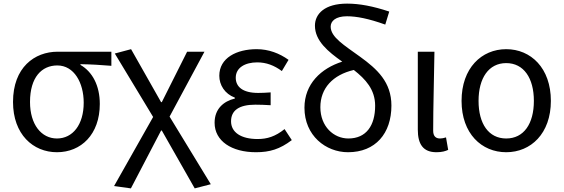

<svg xmlns="http://www.w3.org/2000/svg" viewBox="-20 -829 3118 1062"><path d="M295 13C428 13 532 -85 532 -254C532 -356 491 -432 425 -470V-474C485 -473 535 -470 596 -465V-543H299C171 -543 52 -456 52 -265C52 -86 163 13 295 13ZM295 -63C209 -63 146 -140 146 -265C146 -402 211 -467 297 -467C390 -467 443 -371 443 -261C443 -139 382 -63 295 -63Z M704 213 871 -107H875L1057 213L1146 190L918 -184L1111 -543H1015L875 -264H871L705 -557L615 -533L827 -182L611 200Z M1396 13C1472 13 1528 -4 1594 -54L1554 -115C1503 -74 1458 -60 1405 -60C1313 -60 1258 -97 1258 -158C1258 -218 1302 -250 1392 -250C1419 -250 1445 -249 1477 -247V-318C1450 -316 1430 -315 1408 -315C1321 -315 1284 -350 1284 -399C1284 -455 1336 -484 1403 -484C1453 -484 1497 -467 1539 -436L1576 -498C1526 -534 1466 -557 1400 -557C1289 -557 1193 -509 1193 -410C1193 -359 1223 -310 1279 -289V-284C1217 -269 1167 -227 1167 -150C1167 -49 1261 13 1396 13Z M1905 13C2057 13 2145 -91 2145 -245C2145 -375 2066 -447 1972 -515C1884 -579 1809 -623 1809 -682C1809 -712 1836 -739 1899 -739C1952 -739 2019 -726 2111 -693L2133 -765C2043 -795 1968 -809 1900 -809C1777 -809 1722 -753 1722 -687C1722 -603 1795 -543 1873 -488C1756 -451 1664 -365 1664 -233C1664 -79 1782 13 1905 13ZM1937 -442C2002 -391 2055 -334 2055 -244C2055 -135 2006 -63 1907 -63C1826 -63 1752 -129 1752 -236C1752 -341 1821 -415 1937 -442Z M2394 13C2425 13 2444 7 2459 0L2447 -69C2435 -65 2424 -63 2414 -63C2391 -63 2376 -75 2376 -106C2376 -237 2381 -396 2383 -543H2291V-112C2291 -32 2320 13 2394 13Z M2780 13C2916 13 3027 -90 3027 -271C3027 -453 2916 -557 2780 -557C2644 -557 2533 -453 2533 -271C2533 -90 2644 13 2780 13ZM2780 -63C2683 -63 2627 -144 2627 -271C2627 -397 2683 -480 2780 -480C2877 -480 2933 -397 2933 -271C2933 -144 2877 -63 2780 -63Z"/></svg>

Font: Noto Sans CJK HK
Style: Regular
Weight: 400
Designer: Ryoko NISHIZUKA 西塚涼子 (kana, bopomofo & ideographs); Paul D. Hunt (Latin, Greek & Cyrillic); Sandoll Communications 산돌커뮤니
Foundry: Adobe
Version: Version 2.004;hotconv 1.0.118;makeotfexe 2.5.65603